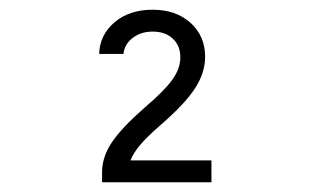

<svg xmlns="http://www.w3.org/2000/svg" viewBox="-20 -900 640 395"><path d="M190 -525H415V-570H215L243 -542Q243 -566 259 -589.5Q275 -613 314 -646Q362 -688 382 -719.5Q402 -751 402 -783Q402 -826 372 -853Q342 -880 294 -880Q246 -880 215.5 -854Q185 -828 184 -789H234Q236 -809 253 -822Q270 -835 294 -835Q320 -835 335.5 -820.5Q351 -806 351 -782Q351 -759 334.5 -736Q318 -713 278 -679Q230 -637 210 -607Q190 -577 190 -546Z"/></svg>

Font: CommitMonoV143 ExtLt
Style: Regular
Weight: 200
Monospace: yes
Designer: Eigil Nikolajsen
Foundry: Eigil Nikolajsen
Version: Version 1.143